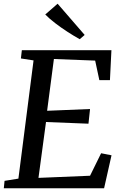

<svg xmlns="http://www.w3.org/2000/svg" viewBox="-22 -1013 658 1033"><path d="M-1.5 0 2.5 -40 77 -52 158.5 -688 90.5 -698.5 95.5 -743H577.5L569.5 -582H512.5L490 -687L268 -695.5L231.5 -417L462.5 -426.5L454 -347.5L225.5 -356.5L185 -56L462.5 -67.5L522 -188.5L578 -177.5L538 0ZM407 -802Q375.5 -819.5 340.8 -842Q306 -864.5 274.5 -888.8Q243 -913 221.5 -935L288 -993L433.5 -825Z"/></svg>

Font: Merriweather
Style: Italic
Weight: 400
Italic angle: -7.8°
Designer: Eben Sorkin
Foundry: Eben Sorkin
Version: Version 2.100